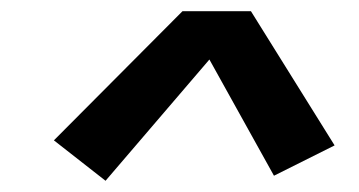

<svg xmlns="http://www.w3.org/2000/svg" viewBox="-20 -758 640 342"><path d="M168 -436 76 -508 305 -738H427L576 -499L468 -445L353 -652Z"/></svg>

Font: Iosevka Etoile
Style: Bold Italic
Weight: 700
Italic angle: -9°
Designer: Belleve Invis
Foundry: Belleve Invis
Version: Version 28.1.0; ttfautohint (v1.8.4)